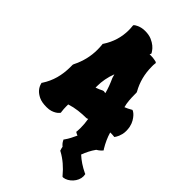

<svg xmlns="http://www.w3.org/2000/svg" viewBox="-275 -784 1081 1081"><g transform="rotate(45 265.5 -243.0)"><path d="M522 -254.9Q524.9 -238.8 524.9 -225.1Q524.9 -210 522 -198Q519 -186 515.4 -177.5Q511.7 -168.9 508.5 -163.8Q505.4 -158.7 504.9 -158.2L501 -152.8L494.1 -153.8Q487.3 -154.8 480.5 -154.8Q473.6 -154.8 466.8 -154.8Q473.6 -130.9 483.9 -108.4Q494.1 -85.9 506.8 -64.9L512.2 -57.1L505.9 -49.8Q504.9 -48.8 498.8 -43.2Q492.7 -37.6 480 -29.8Q466.3 -10.3 456.5 9Q446.8 28.3 439 48.8Q476.6 83.5 527.8 107.9L533.2 109.9L534.2 116.2Q534.2 118.7 534.7 121.1Q535.2 123.5 535.2 126Q535.2 141.6 528.6 156.5Q522 171.4 511.2 183.1Q500.5 194.8 487.1 202.6Q473.6 210.4 460 211.9H454.1L450.2 208Q402.8 150.4 345.2 119.1L340.8 117.2L339.8 113.8Q335.4 101.6 334 91.8Q319.3 80.1 312 64.9L309.1 59.1L313 54.2Q323.7 39.1 332.5 22.2Q341.3 5.4 349.1 -12.2Q345.7 -13.2 343.5 -14.2Q341.3 -15.1 339.4 -16.1Q337.4 -17.1 335.9 -18.1L329.1 -22L330.1 -29.8Q330.1 -36.1 330.6 -42Q331.1 -47.9 331.1 -54.2Q331.1 -87.9 325.2 -121.1Q323.2 -119.1 321.8 -119.1L314.9 -117.2Q284.2 -117.2 252 -113.3Q219.7 -109.4 188 -99.1V-84Q188 -63 190.9 -42L191.9 -37.1L189 -33.2Q188.5 -32.7 184.1 -27.8Q179.7 -22.9 170.4 -17.1Q161.1 -11.2 147 -6.6Q132.8 -2 112.8 -2Q73.7 -2 51 -13.2Q28.3 -24.4 16.1 -38.6Q2 -54.7 -2.9 -75.2L-3.9 -79.1L-1 -83Q23.9 -121.1 35.9 -164.3Q47.9 -207.5 47.9 -257.8V-274.9L49.8 -280.8Q68.8 -318.8 77.9 -356.7Q86.9 -394.5 86.9 -433.1Q86.9 -442.9 86.4 -452.6Q85.9 -462.4 85 -472.2L84 -477.1L86.9 -481Q133.8 -552.7 133.8 -636.2Q133.8 -643.6 133.3 -651.6Q132.8 -659.7 131.8 -668V-673.8L136.2 -678.2Q136.7 -678.7 141.4 -681.9Q146 -685.1 154.3 -688.7Q162.6 -692.4 174.6 -695.3Q186.5 -698.2 202.1 -698.2Q232.4 -698.2 253.7 -689Q274.9 -679.7 288.1 -668.5Q301.3 -657.2 307.4 -647.9Q313.5 -638.7 314 -638.2L316.9 -631.8L314 -626Q312 -624 312 -623H318.8Q340.3 -623 352.8 -620.1Q365.2 -617.2 366.2 -617.2L372.1 -612.8L371.1 -606Q370.1 -600.1 370.1 -594.5Q370.1 -588.9 370.1 -583Q370.1 -496.1 411.1 -423.8L413.1 -418V-404.8Q413.1 -379.4 415 -356.2Q417 -333 422.9 -312Q432.6 -315.9 441.9 -320.3Q451.2 -324.7 460 -330.1L464.8 -333L471.2 -331.1Q471.7 -330.6 477.8 -326.7Q483.9 -322.8 491.9 -314Q500 -305.2 508.5 -290.8Q517.1 -276.4 522 -254.9ZM258.8 -379.9 252 -402.8Q240.7 -373.5 235.4 -344.7Q230 -315.9 230 -288.1V-274.9Q251 -282.2 270 -292L277.8 -293.9Q281.2 -293 284.7 -292.5Q288.1 -292 291 -292Q285.6 -313 277.6 -334.7Q269.5 -356.4 258.8 -379.9Z"/></g></svg>

Font: Hanalei Fill
Style: Regular
Weight: 400
Version: Version 1.000